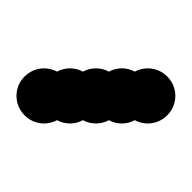

<svg xmlns="http://www.w3.org/2000/svg" viewBox="-223 -773 1047 1047"><g transform="rotate(45 300.0 -250.0)"><path d="M350 -450Q350 -491 370 -525.5Q390 -560 424.5 -580Q459 -600 500 -600Q541 -600 575.5 -580Q610 -560 630 -525.5Q650 -491 650 -450Q650 -409 630 -374.5Q610 -340 575.5 -320Q541 -300 500 -300Q459 -300 424.5 -320Q390 -340 370 -374.5Q350 -409 350 -450ZM250 -350Q250 -391 270 -425.5Q290 -460 324.5 -480Q359 -500 400 -500Q441 -500 475.5 -480Q510 -460 530 -425.5Q550 -391 550 -350Q550 -309 530 -274.5Q510 -240 475.5 -220Q441 -200 400 -200Q359 -200 324.5 -220Q290 -240 270 -274.5Q250 -309 250 -350ZM150 -250Q150 -291 170 -325.5Q190 -360 224.5 -380Q259 -400 300 -400Q341 -400 375.5 -380Q410 -360 430 -325.5Q450 -291 450 -250Q450 -209 430 -174.5Q410 -140 375.5 -120Q341 -100 300 -100Q259 -100 224.5 -120Q190 -140 170 -174.5Q150 -209 150 -250ZM50 -150Q50 -191 70 -225.5Q90 -260 124.5 -280Q159 -300 200 -300Q241 -300 275.5 -280Q310 -260 330 -225.5Q350 -191 350 -150Q350 -109 330 -74.5Q310 -40 275.5 -20Q241 0 200 0Q159 0 124.5 -20Q90 -40 70 -74.5Q50 -109 50 -150ZM-50 -50Q-50 -91 -30 -125.5Q-10 -160 24.5 -180Q59 -200 100 -200Q141 -200 175.5 -180Q210 -160 230 -125.5Q250 -91 250 -50Q250 -9 230 25.5Q210 60 175.5 80Q141 100 100 100Q59 100 24.5 80Q-10 60 -30 25.5Q-50 -9 -50 -50Z"/></g></svg>

Font: TINY 5x3
Style: Regular
Weight: 400
Designer: Jack Halten Fahnestock
Foundry: Velvetyne Type Foundry
Version: Version 1.002